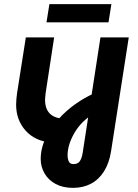

<svg xmlns="http://www.w3.org/2000/svg" viewBox="-20 -691 670 929"><path d="M333 218Q284 218 249 199Q214 180 195.5 148Q177 116 177 79Q177 27 200.5 -22Q224 -71 262 -113.5Q300 -156 345.5 -188Q391 -220 435 -239L415 -129Q365 -94 336 -40.5Q307 13 307 60Q307 78 313 90.5Q319 103 335 103Q357 103 366.5 88.5Q376 74 380 49L466 -510H603L517 43Q508 99 483 138.5Q458 178 420 198Q382 218 333 218ZM227 -1Q148 -9 103 -60Q58 -111 58 -185Q58 -198 59.5 -214.5Q61 -231 63 -243L105 -510H242L201 -242Q200 -232 199 -223.5Q198 -215 198 -209Q198 -165 220.5 -142Q243 -119 286 -117ZM205 -583 219 -671H519L505 -583Z"/></svg>

Font: MuseoModerno Thin SemiBold
Style: Italic
Weight: 600
Italic angle: -9°
Version: Version 1.003